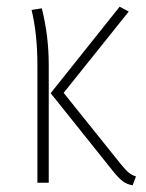

<svg xmlns="http://www.w3.org/2000/svg" viewBox="-20 -551 439 579"><path d="M368.2 -516.1 171.9 -271 344.2 -56.2Q358.4 -38.6 368.2 -30.5Q377.9 -22.5 390.1 -19L379.9 7.8Q362.3 4.9 349.6 -4.9Q336.9 -14.6 319.8 -36.1L132.8 -270L340.8 -530.8ZM106 -525.9Q127 -443.8 127 -355V0H92.8V-354Q92.8 -448.7 75.2 -521Z"/></svg>

Font: Fira Sans Compressed UltraLight
Style: Regular
Weight: 200
Width: 1
Designer: Carrois Corporate & Edenspiekermann AG
Foundry: Carrois Corporate GbR & Edenspiekermann AG
Version: Version 4.203;PS 004.203;hotconv 1.0.88;makeotf.lib2.5.64775